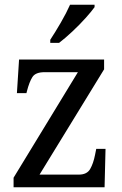

<svg xmlns="http://www.w3.org/2000/svg" viewBox="-20 -786 513 806"><path d="M37 0V-40L307 -483H167Q129 -483 116 -462.5Q103 -442 93 -403L91 -395H51L60 -536H417V-495L146 -53H311Q345 -53 358.5 -76.5Q372 -100 379 -136L384 -161H423L419 0ZM191 -619Q212 -651 235.5 -691.5Q259 -732 274 -766H377V-756Q365 -739 339.5 -710.5Q314 -682 283.5 -653.5Q253 -625 228 -606H191Z"/></svg>

Font: Noto Serif Myanmar SemCond
Style: Regular
Weight: 400
Width: 4
Designer: Ben Mitchell and the Monotype Design Team
Foundry: Monotype Imaging Inc.
Version: Version 2.106; ttfautohint (v1.8.4.7-5d5b)